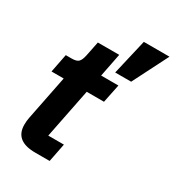

<svg xmlns="http://www.w3.org/2000/svg" viewBox="-189 -901 920 1011"><g transform="rotate(30 271.0 -395.5)"><path d="M542 -791 433 -576H336L386 -791ZM270 0H182Q59 0 59 -99Q59 -122 63 -142L117 -413H43L65 -525H101Q131 -525 142.5 -537Q154 -549 160 -578L178 -667H308L280 -525H385L362 -413H257L197 -112H292Z"/></g></svg>

Font: Aneliza
Style: Bold Italic
Weight: 700
Italic angle: -11.31°
Designer: Mike Abbink, Paul van der Laan, Pieter van Rosmalen
Foundry: Bold Monday
Version: Version 3.0